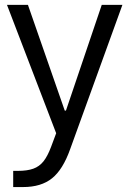

<svg xmlns="http://www.w3.org/2000/svg" viewBox="-20 -525 523 777"><path d="M8.2 -505.4 207.3 14.2 186.7 69.3Q172.7 106.8 156 127.9Q139.2 149 114.6 157.7Q90 166.5 52.9 166.5H33.4V232H73.2Q146.5 232 190.5 196.6Q234.5 161.3 263.8 79L475.4 -505.4H391.8L246.9 -77.5H242L93 -505.4Z"/></svg>

Font: Estedad VF
Style: Regular
Weight: 100
Designer: Amin Abedi
Version: Version 7.3